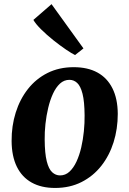

<svg xmlns="http://www.w3.org/2000/svg" viewBox="-20 -893 623 926"><path d="M335.5 -569Q403 -569 450 -543.2Q497 -517.5 522.2 -467.2Q547.5 -417 548 -344Q548 -271.5 527.8 -207Q507.5 -142.5 468.5 -93Q429.5 -43.5 373.2 -15Q317 13.5 245.5 13.5Q179.5 13.5 132.8 -12.5Q86 -38.5 61.2 -89Q36.5 -139.5 36 -212.5Q35.5 -285.5 55.8 -350Q76 -414.5 114.8 -463.8Q153.5 -513 209.2 -541Q265 -569 335.5 -569ZM315 -508Q289 -508 269.2 -489.8Q249.5 -471.5 235.5 -441Q221.5 -410.5 212.5 -372.8Q203.5 -335 199.2 -295.2Q195 -255.5 195.5 -219.5Q196 -153 205.5 -115.2Q215 -77.5 231.8 -62.2Q248.5 -47 269.5 -47Q295.5 -47 315 -65Q334.5 -83 348.8 -113.5Q363 -144 371.8 -182Q380.5 -220 384.5 -260Q388.5 -300 388 -336.5Q387.5 -403.5 378 -440.8Q368.5 -478 352.2 -493Q336 -508 315 -508ZM342 -627.5Q327 -634.5 298.2 -654Q269.5 -673.5 237.2 -699.2Q205 -725 178.5 -751.2Q152 -777.5 141 -797L228.5 -873L382.5 -659.5Z"/></svg>

Font: Merriweather Light 18pt ExtraBold
Style: Italic
Weight: 800
Italic angle: -7.8°
Version: Version 2.101